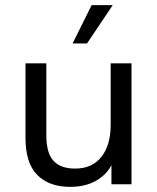

<svg xmlns="http://www.w3.org/2000/svg" viewBox="-20 -716 610 746"><path d="M252 10Q171 10 125 -36Q79 -82 79 -181V-470H160V-190Q160 -122 187.5 -91.5Q215 -61 272 -61Q338 -61 374 -106.5Q410 -152 410 -230V-470H491V0H413V-74Q392 -35 351 -12.5Q310 10 252 10ZM262 -547 336 -696H418L318 -547Z"/></svg>

Font: Gantari
Style: Regular
Weight: 400
Designer: Anugrah Pasau
Foundry: Lafontype
Version: Version 1.000; ttfautohint (v1.8.3)